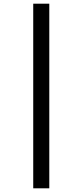

<svg xmlns="http://www.w3.org/2000/svg" viewBox="-20 -784 448 1040"><path d="M160 -764V236H247V-764Z"/></svg>

Font: Noto Sans Arabic ExtCond Med
Style: Regular
Weight: 500
Width: 2
Designer: Monotype Design Team, Nadine Chahine, Nizar Qandah and Khaled Hosny
Foundry: Monotype Imaging Inc.
Version: Version 2.012